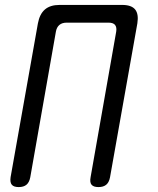

<svg xmlns="http://www.w3.org/2000/svg" viewBox="-20 -750 640 780"><path d="M56 10Q36 10 28 0.5Q20 -9 23 -30L134 -655Q141 -693 162.5 -711.5Q184 -730 222 -730H476Q514 -730 529 -711.5Q544 -693 538 -655L427 -30Q423 -9 411.5 0.5Q400 10 380 10Q360 10 352 0.5Q344 -9 348 -30L452 -621Q455 -639 447.5 -648.5Q440 -658 421 -658H251Q232 -658 221 -648.5Q210 -639 207 -621L103 -30Q99 -9 87.5 0.5Q76 10 56 10Z"/></svg>

Font: Maple Mono NL Light
Style: Italic
Weight: 300
Italic angle: -10°
Monospace: yes
Designer: subframe7536
Version: Version 7.000